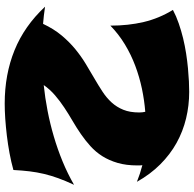

<svg xmlns="http://www.w3.org/2000/svg" viewBox="-24 -758 848 841"><g transform="rotate(90 400.5 -338.0)"><path d="M790 -237.8Q772.5 -200.2 761 -168.5Q749.5 -136.7 742.2 -106Q734.9 -75.2 731 -43Q727.1 -10.7 725.1 27.8Q689.9 37.6 651.6 44.7Q613.3 51.8 575 56.4Q536.6 61 500.5 63.5Q464.4 65.9 434.1 65.9Q306.6 65.9 200.7 22.9Q94.7 -20 9.8 -110.8Q48.3 -105 85 -102.1Q106.9 -148.9 135.5 -183.1Q164.1 -217.3 195.6 -243.2Q227.1 -269 259.8 -288.8Q292.5 -308.6 323.2 -326.4Q354 -344.2 381.3 -362.1Q408.7 -379.9 429.2 -402.3Q449.7 -424.8 461.4 -453.9Q473.1 -482.9 473.1 -522.9Q473.1 -538.1 470.2 -549.8Q420.4 -545.9 369.1 -535.2Q317.9 -524.4 269 -506.1Q220.2 -487.8 175.3 -460.7Q130.4 -433.6 92.8 -397Q92.8 -475.6 76.9 -543Q61 -610.4 23.9 -670.9Q51.3 -685.5 83.3 -696.5Q115.2 -707.5 148.4 -715.6Q181.6 -723.6 215.1 -728.8Q248.5 -733.9 279.3 -736.8Q310.1 -739.7 336.7 -741Q363.3 -742.2 382.8 -742.2Q442.9 -742.2 499.5 -728.5Q556.2 -714.8 606.7 -686.8Q657.2 -658.7 700.4 -615.5Q743.7 -572.3 776.9 -513.2Q741.7 -527.3 704.1 -537.1Q705.1 -530.8 705.1 -525.6Q705.1 -520.5 705.1 -515.1Q705.1 -466.3 694.1 -428.7Q683.1 -391.1 664.6 -361.8Q646 -332.5 620.8 -309.8Q595.7 -287.1 567.6 -267.8Q539.6 -248.5 509.8 -231.2Q480 -213.9 451.7 -195.1Q423.3 -176.3 397.9 -154.5Q372.6 -132.8 353 -105Q408.7 -110.8 465.6 -121.8Q522.5 -132.8 578.1 -149.2Q633.8 -165.5 687.3 -187.5Q740.7 -209.5 790 -237.8Z"/></g></svg>

Font: Shojumaru
Style: Regular
Weight: 400
Version: Version 1.001